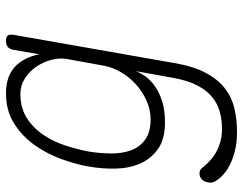

<svg xmlns="http://www.w3.org/2000/svg" viewBox="-105 -495 810 640"><g transform="rotate(-90 300.0 -175.0)"><path d="M383 -128Q378 -113 365.5 -95.5Q353 -78 332.5 -63.5Q312 -49 282.5 -39.5Q253 -30 212 -30Q157 -30 124 -53Q91 -76 75 -112.5Q59 -149 58 -194.5Q57 -240 65 -285Q73 -330 91 -378.5Q109 -427 138.5 -467.5Q168 -508 210 -534Q252 -560 309 -560Q364 -560 396 -531.5Q428 -503 439 -449L454 -535Q456 -548 463.5 -554Q471 -560 484 -560Q497 -560 501.5 -554Q506 -548 504 -535L410 0Q399 65 377 106Q355 147 325 170Q295 193 258 201.5Q221 210 179 210Q147 210 121.5 204Q96 198 76.5 189Q57 180 43.5 169Q30 158 22 147Q15 138 12.5 130.5Q10 123 12 114Q13 108 15.5 102.5Q18 97 22 93Q26 89 31 87Q36 85 42 85Q47 85 52 87Q57 89 63 97Q72 108 84 119.5Q96 131 112 140Q128 149 147.5 154.5Q167 160 190 160Q219 160 246 153Q273 146 295.5 128Q318 110 334.5 79Q351 48 360 0ZM222 -78Q255 -78 285.5 -92Q316 -106 340 -128Q364 -150 380 -178Q396 -206 401 -234L423 -355Q428 -381 420.5 -409Q413 -437 397 -460Q381 -483 358 -497.5Q335 -512 307 -512Q260 -512 226.5 -490.5Q193 -469 170.5 -435.5Q148 -402 135 -362Q122 -322 115 -285Q109 -248 108.5 -211Q108 -174 118.5 -144.5Q129 -115 154 -96.5Q179 -78 222 -78Z"/></g></svg>

Font: Maple Mono Thin
Style: Italic
Weight: 250
Italic angle: -10°
Monospace: yes
Designer: subframe7536
Version: Version 7.000